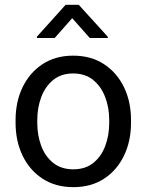

<svg xmlns="http://www.w3.org/2000/svg" viewBox="-20 -770 610 800"><path d="M44.9 -258.3V-269.5Q44.9 -346.2 74.2 -406.7Q103.5 -467.3 157.2 -502.7Q210.9 -538.1 284.7 -538.1Q359.4 -538.1 413.3 -502.7Q467.3 -467.3 496.6 -406.7Q525.9 -346.2 525.9 -269.5V-258.3Q525.9 -182.1 496.6 -121.3Q467.3 -60.5 413.6 -25.4Q359.9 9.8 285.6 9.8Q211.4 9.8 157.5 -25.4Q103.5 -60.5 74.2 -121.3Q44.9 -182.1 44.9 -258.3ZM135.3 -269.5V-258.3Q135.3 -206.1 151.9 -161.9Q168.5 -117.7 201.9 -91.1Q235.4 -64.5 285.6 -64.5Q335.4 -64.5 368.7 -91.1Q401.9 -117.7 418.5 -161.9Q435.1 -206.1 435.1 -258.3V-269.5Q435.1 -321.3 418.2 -365.5Q401.4 -409.7 368.2 -436.8Q335 -463.9 284.7 -463.9Q234.9 -463.9 201.7 -436.8Q168.5 -409.7 151.9 -365.5Q135.3 -321.3 135.3 -269.5ZM308.1 -750 429.2 -616.7V-611.8H354L280.8 -694.3L208 -611.8H133.8V-617.2L253.4 -750Z"/></svg>

Font: Vazirmatn RD FD
Style: Regular
Weight: 400
Designer: Saber Rastikerdar
Foundry: Saber Rastikerdar
Version: Version 33.003